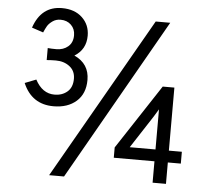

<svg xmlns="http://www.w3.org/2000/svg" viewBox="-57 -866 1075 978"><g transform="rotate(5 480.5 -377.0)"><path d="M64.5 -407.2 122.1 -429.7Q158.2 -361.3 220.7 -361.3Q259.8 -361.3 286.1 -383.8Q312.5 -406.2 312.5 -450.2Q312.5 -490.2 283.7 -512.7Q254.9 -535.2 212.9 -535.2Q189.5 -535.2 166 -533.2V-594.7Q183.6 -592.8 210 -592.8Q246.1 -592.8 270 -613.3Q293.9 -633.8 293.9 -670.9Q293.9 -703.1 272.9 -723.6Q252 -744.1 218.8 -744.1Q195.3 -744.1 177.7 -731.4Q160.2 -718.8 152.3 -705.6Q144.5 -692.4 135.7 -671.9L77.1 -691.4Q115.2 -803.7 220.7 -803.7Q286.1 -803.7 324.7 -767.1Q363.3 -730.5 363.3 -674.8Q363.3 -604.5 304.7 -568.4Q381.8 -533.2 381.8 -450.2Q381.8 -379.9 337.4 -340.8Q293 -301.8 220.7 -301.8Q109.4 -301.8 64.5 -407.2ZM549.8 -120.1 766.6 -450.2H826.2V-127.9H892.6V-67.4H826.2V42H757.8V-67.4H549.8ZM626 -127.9H757.8V-291V-333L733.4 -293ZM229.5 49.8 702.1 -777.3H776.4L305.7 49.8Z"/></g></svg>

Font: Gothic A1
Style: Regular
Weight: 400
Designer: HanYang I&C Co.,Ltd.
Foundry: HanYang I&C Co.,Ltd.
Version: Version 2.50